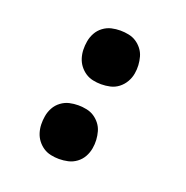

<svg xmlns="http://www.w3.org/2000/svg" viewBox="-102 -623 704 726"><g transform="rotate(20 250.0 -260.0)"><path d="M210 8Q193 8 176.5 4.5Q160 1 146.5 -8Q133 -17 123 -30Q113 -43 108 -59Q103 -75 102.5 -92Q102 -109 105 -126Q108 -144 117 -160.5Q126 -177 141.5 -188.5Q157 -200 174.5 -204Q192 -208 210 -208Q227 -208 244 -204.5Q261 -201 274.5 -192Q288 -183 298 -170Q308 -157 312.5 -141Q317 -125 318 -108Q319 -91 316 -74Q313 -56 304 -39.5Q295 -23 279.5 -11.5Q264 0 246 4Q228 8 210 8ZM263 -312Q246 -312 229.5 -315.5Q213 -319 199.5 -328Q186 -337 176 -350Q166 -363 161 -379Q156 -395 155.5 -412Q155 -429 158 -446Q161 -464 170 -480.5Q179 -497 194.5 -508.5Q210 -520 227.5 -524Q245 -528 263 -528Q280 -528 297 -524.5Q314 -521 327.5 -512Q341 -503 351 -490Q361 -477 365.5 -461Q370 -445 371 -428Q372 -411 369 -394Q366 -376 356.5 -359.5Q347 -343 332 -331.5Q317 -320 299 -316Q281 -312 263 -312Z"/></g></svg>

Font: Iosevka Heavy Oblique
Style: Regular
Weight: 900
Italic angle: -9°
Monospace: yes
Designer: Belleve Invis
Foundry: Belleve Invis
Version: Version 32.5.0; ttfautohint (v1.8.4)